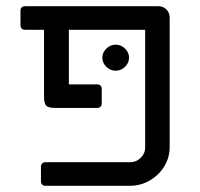

<svg xmlns="http://www.w3.org/2000/svg" viewBox="-20 -599 644 619"><path d="M112 -14V-62Q112 -68 116 -72Q120 -76 126 -76H399Q419 -76 433.5 -90Q448 -104 448 -124V-503H202V-327H294Q300 -327 304 -323Q308 -319 308 -313V-265Q308 -259 304 -255Q300 -251 294 -251H159Q134 -251 128 -259.5Q122 -268 122 -287V-503H60Q54 -503 50 -507Q46 -511 46 -517V-565Q46 -571 50 -575Q54 -579 60 -579H491Q506 -579 516.5 -568.5Q527 -558 527 -543V-125Q527 -91 509.5 -62.5Q492 -34 462.5 -17Q433 0 399 0H126Q120 0 116 -4Q112 -8 112 -14ZM310 -413Q310 -430 323 -442.5Q336 -455 353 -455Q370 -455 383 -442.5Q396 -430 396 -413Q396 -396 383 -383.5Q370 -371 353 -371Q336 -371 323 -383.5Q310 -396 310 -413Z"/></svg>

Font: Miriam Libre
Style: Regular
Weight: 400
Version: Version 1.000